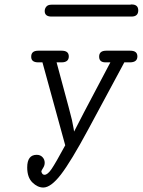

<svg xmlns="http://www.w3.org/2000/svg" viewBox="-20 -840 645 868"><path d="M103 -83Q103 -140.1 146 -140.1Q162.1 -140.1 172.1 -129.6Q182.1 -119.1 182.1 -104Q182.1 -91.8 174.6 -80.3Q167 -68.8 167 -64.9Q167 -62 168 -61Q171.9 -49.8 181.2 -49.8Q195.3 -49.8 213.1 -75.9Q231 -102.1 274.9 -183.1L171.9 -558.1H152.8Q120.6 -558.1 121.1 -584Q121.1 -610.8 152.8 -610.8H258.8Q291 -610.8 291 -585Q291 -558.1 257.8 -558.1H235.8L290 -356.9L305.2 -297.9L313 -257.8L314.9 -245.1Q320.8 -259.3 479 -558.1H457Q428.2 -558.1 428.2 -584Q428.2 -610.8 460 -610.8H568.8Q601.1 -610.8 601.1 -585Q601.1 -558.1 566.9 -558.1H542Q537.1 -548.3 526.9 -529.8L378.9 -254.9Q300.8 -109.9 255.4 -51Q210 7.8 175.8 7.8Q149.9 7.8 126.5 -15.1Q103 -38.1 103 -83ZM182.1 -790Q182.1 -801.3 189.5 -810.1Q196.8 -818.8 212.9 -818.8H569.8L571.8 -819.8Q572.8 -819.8 575.2 -819.8Q605 -819.8 605 -793Q605 -765.1 574.2 -765.1H212.9Q182.1 -765.1 182.1 -790Z"/></svg>

Font: CMU Typewriter Text
Style: LightOblique
Weight: 200
Italic angle: -9.46001°
Version: Version 0.7.0